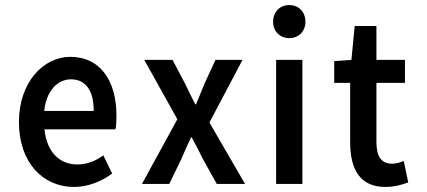

<svg xmlns="http://www.w3.org/2000/svg" viewBox="-20 -728 1690 760"><path d="M55 -245C55 -83 151 12 273 12C329 12 382 -10 424 -41L389 -113C357 -90 324 -77 286 -77C215 -77 165 -127 156 -216H437C440 -228 441 -248 441 -270C441 -407 378 -503 258 -503C154 -503 55 -405 55 -245ZM155 -289C164 -371 209 -414 261 -414C321 -414 351 -367 351 -289Z M542 0H650L697 -97C710 -127 723 -156 736 -184H739C754 -156 770 -126 784 -97L838 0H950L809 -243L940 -491H833L790 -398C779 -371 767 -342 756 -315H753C739 -342 725 -371 712 -398L663 -491H551L682 -256Z M1125 -577C1162 -577 1189 -604 1189 -642C1189 -681 1162 -708 1125 -708C1088 -708 1061 -681 1061 -642C1061 -604 1088 -577 1125 -577ZM1073 0H1177V-491H1073Z M1366 -166C1366 -60 1403 12 1506 12C1541 12 1572 3 1596 -6L1578 -91C1565 -85 1547 -80 1532 -80C1490 -80 1470 -108 1470 -166V-400H1583V-491H1470V-625H1384L1371 -491L1303 -486V-400H1366Z"/></svg>

Font: Falling Sky
Style: Condensed
Weight: 400
Designer: Paul D. Hunt
Foundry: Adobe Systems Incorporated
Version: Version 1.02